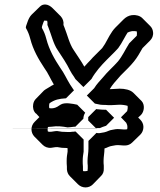

<svg xmlns="http://www.w3.org/2000/svg" viewBox="-101 -760 700 838"><path d="M191 -184C175 -184 163 -185 149 -188C146 -188 141 -188 136 -187L123 -185C118 -184 111 -185 108 -186C106 -193 107 -199 108 -205C109 -205 109 -206 110 -206L124 -207C150 -211 172 -208 194 -204C203 -204 213 -206 223 -207H228L263 -242V-245C264 -254 266 -261 271 -268L236 -303C217 -307 181 -315 163 -303L149 -294C137 -287 124 -286 114 -288C113 -293 113 -300 114 -306C114 -307 116 -310 116 -310C138 -325 156 -329 187 -331L222 -366C220 -368 217 -373 215 -376L205 -391C190 -415 179 -441 162 -464C137 -502 114 -541 101 -591C96 -610 91 -622 82 -638C81 -641 83 -649 89 -664C90 -666 92 -669 92 -670C97 -670 102 -670 105 -669C106 -663 107 -658 106 -651L110 -641C123 -609 132 -568 151 -541C170 -512 190 -483 205 -452C210 -442 215 -435 222 -425L228 -415L263 -380L298 -415C316 -447 341 -475 366 -500L400 -534C404 -538 409 -543 415 -550L427 -568C436 -582 446 -603 456 -618C463 -621 468 -623 475 -624C483 -625 490 -624 496 -623C497 -617 497 -610 496 -604L463 -571C446 -544 433 -515 414 -492C393 -468 369 -448 349 -423C335 -407 321 -393 310 -375L278 -343L313 -308C335 -303 338 -302 359 -302C367 -301 375 -301 383 -301C397 -301 408 -303 421 -303C433 -303 447 -301 456 -298C457 -290 456 -281 454 -275L427 -248L450 -224C453 -218 455 -213 455 -206C455 -203 455 -199 454 -196C451 -195 448 -195 445 -195H438C430 -195 413 -198 403 -196C395 -194 381 -193 373 -189C360 -183 349 -181 334 -179C329 -178 325 -179 320 -180L285 -145V-111C285 -92 281 -76 281 -58C281 -51 281 -44 282 -37V-25C282 -21 281 -16 281 -14C274 -13 267 -12 262 -13C261 -16 261 -18 261 -21V-33C260 -42 260 -50 260 -58C260 -76 262 -83 264 -98V-151L229 -186H226C222 -185 218 -185 215 -185C208 -184 200 -183 191 -184ZM191 -114C192 -114 192 -113 194 -113V-98C192 -83 190 -76 190 -58C190 -50 190 -42 191 -33V-21C192 -9 196 1 204 9L239 44C258 63 287 62 304 45L339 9C348 1 353 -11 352 -25V-37C351 -44 351 -51 351 -58C351 -76 355 -92 355 -111V-112C359 -113 367 -116 373 -119C381 -123 395 -124 403 -126C413 -128 430 -125 438 -125H445C457 -125 468 -130 476 -138L512 -173C520 -181 525 -193 525 -206C525 -219 519 -230 511 -238L502 -247L514 -258C529 -273 532 -303 517 -319L516 -320L481 -355C468 -368 444 -373 421 -373C408 -373 397 -371 383 -371H378C389 -390 404 -406 419 -423L426 -431L458 -463C467 -472 475 -481 484 -492C498 -509 509 -529 521 -550L554 -583C563 -592 569 -605 567 -620C566 -630 562 -639 555 -646L520 -681C510 -691 493 -696 475 -694C460 -692 448 -685 438 -675L403 -640C383 -620 370 -590 357 -568L345 -550L340 -545L304 -509C301 -506 299 -503 296 -500C286 -490 278 -481 267 -469C254 -493 236 -517 221 -541C202 -568 193 -609 180 -641L176 -651C178 -666 173 -679 164 -689L129 -724C109 -744 87 -745 73 -731L37 -696C29 -688 23 -676 19 -664C13 -649 11 -641 12 -638C21 -622 26 -610 31 -591C44 -541 67 -502 92 -464C109 -441 119 -416 134 -391C128 -388 120 -384 113 -379L98 -370C96 -368 93 -367 91 -365L56 -329C50 -323 46 -316 44 -306C41 -290 45 -275 55 -265H56L71 -249L50 -228C32 -210 32 -182 49 -164L50 -163L85 -128C94 -119 108 -113 123 -115L136 -117C141 -118 146 -118 149 -118C163 -115 175 -114 191 -114ZM284 -249V-234L319 -199C321 -199 323 -199 325 -200H333C333 -200 -599 -201 335 -201C341 -204 352 -208 362 -211L397 -246L362 -281H357C346 -281 336 -282 327 -283C324 -283 322 -283 319 -284Z"/></svg>

Font: Dictator
Style: Chalk
Weight: 500
Version: Version MIL.1277